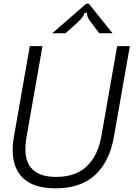

<svg xmlns="http://www.w3.org/2000/svg" viewBox="-20 -1014 739 1044"><path d="M49 -198Q49 -236 56 -272L142 -763H211L124 -268Q118 -234 118 -204Q118 -52 285 -52Q391 -52 451.5 -109.5Q512 -167 531 -272L617 -763H686L599 -268Q575 -134 496.5 -62Q418 10 282 10Q165 10 107 -44Q49 -98 49 -198ZM264 -833 449 -994H463L592 -833H520L474 -894Q450 -923 454 -944H440Q436 -925 404 -894L336 -833Z"/></svg>

Font: Open Sauce Sans Light Italic
Style: Regular
Weight: 300
Italic angle: -10°
Designer: Alfredo Marco Pradil
Foundry: Creative Sauce Fz LLC
Version: Version 1.477